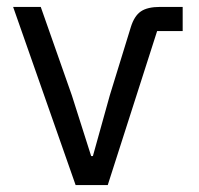

<svg xmlns="http://www.w3.org/2000/svg" viewBox="-20 -536 577 556"><path d="M292 0H199L18 -516H98L188 -260L244 -84H249L298 -260L359 -458Q369 -490 388 -503Q407 -516 444 -516H509V-446H435Z"/></svg>

Font: IBM Plex Sans
Style: Regular
Weight: 400
Designer: Mike Abbink, Paul van der Laan, Pieter van Rosmalen
Foundry: Bold Monday
Version: Version 3.201